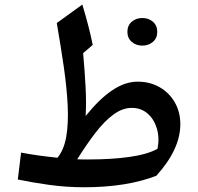

<svg xmlns="http://www.w3.org/2000/svg" viewBox="-20 -791 848 822"><path d="M569.3 -441.4Q621.6 -441.4 662.8 -418Q704.1 -394.5 728 -353.3Q752 -312 752 -259.3Q752 -151.9 649.4 -38.6Q585.9 -13.7 507.6 -1.5Q429.2 10.7 342.3 10.7Q263.7 10.7 190.4 0.5Q117.2 -9.8 56.2 -22.5L70.3 -137.7Q103 -131.3 143.1 -125.7Q183.1 -120.1 226.1 -115.7Q253.9 -149.4 263.7 -206.3Q273.4 -263.2 269.8 -338.9Q266.1 -414.6 253.2 -504.2Q240.2 -593.8 223.1 -692.4L332.5 -771.5Q347.2 -722.7 357.9 -681.2Q368.7 -639.6 377 -598.6L335.9 -563.5Q342.3 -492.7 346.2 -422.4Q350.1 -352.1 346.7 -294.4Q404.8 -366.7 460 -404.1Q515.1 -441.4 569.3 -441.4ZM544.4 -329.1Q504.4 -329.1 466.1 -301Q427.7 -272.9 389.4 -223.4Q351.1 -173.8 310.5 -108.9Q324.7 -108.4 338.4 -108.4Q352.1 -108.4 365.7 -108.4Q456.1 -108.4 532.7 -118.9Q609.4 -129.4 654.3 -153.8Q663.6 -200.7 651.6 -240.7Q639.6 -280.8 611.8 -304.9Q584 -329.1 544.4 -329.1ZM525.4 -654.8Q525.4 -681.6 543.9 -697.8Q562.5 -713.9 589.4 -713.9Q616.2 -713.9 634.8 -697.8Q653.3 -681.6 653.3 -654.8Q653.3 -627.9 634.8 -611.8Q616.2 -595.7 589.4 -595.7Q562.5 -595.7 543.9 -611.8Q525.4 -627.9 525.4 -654.8Z"/></svg>

Font: Pinar DS4-Medium
Style: Regular
Weight: 500
Designer: Amin Abedi
Version: Version 2.000